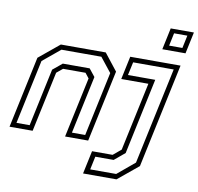

<svg xmlns="http://www.w3.org/2000/svg" viewBox="-100 -852 1189 1154"><g transform="rotate(10 494.5 -275.0)"><path d="M-2.5 0 90.5 -437 215.5 -540H489.5L570.5 -437L477.5 0H336.5L415 -368L391 -398.5H254L217 -368L138.5 0ZM34.5 -30H115L190 -382L247 -429H411L448 -382.5L373 -30H454L537.5 -422.5L468 -510H224.5L118 -422ZM481.5 200 511.5 59H637L685.5 18.5L774.5 -399H609L639 -540H946L810.5 97L685.5 200ZM519.5 168.5H678L783.5 80.5L909.5 -510H662L644.5 -429.5H811L712.5 34.5L648.5 88H536.5ZM821 -618 849 -750H990.5L962.5 -618ZM857.5 -646.5H938.5L955 -724.5H874Z"/></g></svg>

Font: Tourney Light
Style: Italic
Weight: 300
Italic angle: -12°
Version: Version 1.015